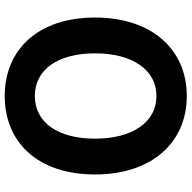

<svg xmlns="http://www.w3.org/2000/svg" viewBox="-19 -775 808 810"><g transform="rotate(-90 385.0 -370.0)"><path d="M385 14C581 14 716 -133 716 -373C716 -613 581 -754 385 -754C189 -754 54 -614 54 -373C54 -133 189 14 385 14ZM385 -114C275 -114 205 -215 205 -373C205 -532 275 -627 385 -627C495 -627 565 -532 565 -373C565 -215 495 -114 385 -114Z"/></g></svg>

Font: Noto Sans T Chinese Bold
Style: Bold
Weight: 700
Designer: Ryoko NISHIZUKA (kana & ideographs); Paul D. Hunt (Latin, Greek & Cyrillic); Wenlong ZHANG (bopomofo); Sandoll Communica
Foundry: Adobe Systems Incorporated
Version: Version 1.000;PS 1;hotconv 1.0.78;makeotf.lib2.5.61930